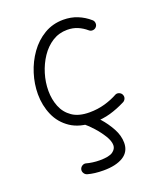

<svg xmlns="http://www.w3.org/2000/svg" viewBox="-143 -608 809 962"><g transform="rotate(-20 261.5 -126.5)"><path d="M450.2 -425.3Q443.4 -417 431.9 -416Q420.4 -415 412.1 -422.4Q390.6 -440.9 365.7 -451.4Q340.8 -461.9 310.5 -461.9Q266.6 -461.9 231.2 -439.5Q195.8 -417 170.7 -379.4Q145.5 -341.8 131.8 -296.6Q118.2 -251.5 118.2 -206.1Q118.2 -160.6 133.8 -121.6Q149.4 -82.5 184.1 -58.6Q218.8 -34.7 275.9 -34.7Q319.3 -34.7 357.7 -45.7Q396 -56.6 428.7 -74.7Q439 -78.6 449.5 -73.5Q460 -68.4 463.4 -58.1Q467.3 -47.4 462.2 -37.4Q457 -27.3 446.8 -23.4Q408.2 -3.9 367.7 7.8Q327.1 19.5 279.3 19.5Q204.1 19.5 156.2 -12.5Q108.4 -44.4 85.7 -96.4Q63 -148.4 63 -208.5Q63 -262.7 80.1 -317.1Q97.2 -371.6 129.4 -416.7Q161.6 -461.9 207.3 -489Q252.9 -516.1 309.6 -516.1Q350.1 -516.1 384.5 -502.2Q418.9 -488.3 447.3 -463.4Q455.6 -456.5 456.5 -445.1Q457.5 -433.6 450.2 -425.3ZM225.1 -25.9Q232.4 -34.7 243.9 -35.9Q255.4 -37.1 263.7 -30.3Q287.1 -11.7 315.7 20.3Q344.2 52.2 365.2 90.6Q386.2 128.9 386.2 167.5Q386.2 214.8 347.7 238.8Q309.1 262.7 242.7 262.7Q193.4 262.7 157.7 252.4Q147 249 141.4 239Q135.7 229 138.7 218.3Q142.1 207.5 152.1 201.9Q162.1 196.3 172.9 199.7Q184.6 203.1 203.4 205.8Q222.2 208.5 241.2 208.5Q292 208.5 311.5 194.3Q331.1 180.2 331.1 160.2Q331.1 137.7 313.5 109.1Q295.9 80.6 272.2 54.2Q248.5 27.8 229.5 12.7Q220.7 5.4 219.5 -6.1Q218.3 -17.6 225.1 -25.9Z"/></g></svg>

Font: Mikhak-FD Light
Style: Regular
Weight: 300
Designer: Amin Abedi
Version: Version 3.2